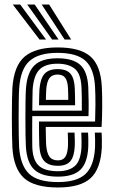

<svg xmlns="http://www.w3.org/2000/svg" viewBox="-20 -820 500 850"><path d="M236.8 10Q132.2 10 86.2 -31.9Q40.2 -73.8 34.8 -167.5Q33.8 -187 33.1 -223.2Q32.5 -259.5 32.5 -300.6Q32.5 -341.8 33.1 -377Q33.8 -412.2 34.8 -429.8Q41.2 -528.8 89.2 -569.4Q137.2 -610 234.8 -610Q335.2 -610 380.8 -569.6Q426.2 -529.2 430.8 -436Q432.8 -394.5 432.5 -347.5Q432.2 -300.5 429.8 -258H182.5Q182.8 -235.2 183.2 -211.1Q183.8 -187 184.2 -179.8Q186.8 -143.8 198.6 -126.9Q210.5 -110 236.8 -110Q258.5 -110 268.9 -125.1Q279.2 -140.2 281 -175Q281.8 -191.5 280 -233H310Q312 -192.8 311 -173.8Q308.8 -126.8 291.4 -106.4Q274 -86 236.8 -86Q195 -86 175.8 -107Q156.5 -128 154 -176.2Q153.2 -193 152.9 -221.4Q152.5 -249.8 152.5 -282H401Q402.2 -315.2 402.5 -356Q402.8 -396.8 400.8 -434.5Q396.8 -515.8 358.4 -550.9Q320 -586 234.8 -586Q151.5 -586 111 -550.2Q70.5 -514.5 64.8 -428Q63.5 -409.2 63 -373Q62.5 -336.8 62.5 -295.8Q62.5 -254.8 63.1 -220.4Q63.8 -186 64.5 -170.8Q69.5 -88.8 108 -51.4Q146.5 -14 236.8 -14Q320.8 -14 358.8 -50.1Q396.8 -86.2 400.8 -169Q401.5 -185.2 401 -202.1Q400.5 -219 399.8 -233H429.8Q430.5 -219.8 431 -202Q431.5 -184.2 430.8 -168Q426.2 -72.5 381.1 -31.2Q336 10 236.8 10ZM236.8 -38Q165.2 -38 132 -68.8Q98.8 -99.5 94.5 -171.8Q93.5 -187.2 93 -221.2Q92.5 -255.2 92.5 -295.6Q92.5 -336 93 -371.8Q93.5 -407.5 94.8 -426.2Q99.8 -498.5 132 -530.2Q164.2 -562 234.8 -562Q303 -562 335.2 -532.8Q367.5 -503.5 370.8 -433.8Q372 -404.2 372.4 -371.4Q372.8 -338.5 371.8 -306H122.8Q122.5 -264.5 122.5 -233.4Q122.5 -202.2 122.8 -174Q123.8 -114 150.1 -88Q176.5 -62 236.8 -62Q285.2 -62 311.5 -85.2Q337.8 -108.5 340.8 -170.5Q341.2 -184.5 341 -200Q340.8 -215.5 339.8 -233H369.8Q370.5 -217.8 371 -202Q371.5 -186.2 370.8 -169.8Q367.5 -99.5 336.2 -68.8Q305 -38 236.8 -38ZM123 -330H342.2Q343 -384.5 340.8 -433.2Q338 -494.5 310.4 -516.2Q282.8 -538 234.8 -538Q180.5 -538 154.6 -511.8Q128.8 -485.5 124.5 -424Q124.2 -417.8 123.8 -391.2Q123.2 -364.8 123 -330ZM152.8 -354Q153 -374 153.5 -393.9Q154 -413.8 154.5 -422.2Q158 -471.5 176.8 -492.8Q195.5 -514 234.8 -514Q274.2 -514 291.6 -494Q309 -474 311 -430Q311.8 -415 312.1 -393.5Q312.5 -372 312.5 -354ZM183 -378H282.2Q282.2 -390.2 281.9 -404.8Q281.5 -419.2 281 -429Q279.5 -461 268.8 -475.5Q258 -490 234.8 -490Q210.5 -490 198.8 -474Q187 -458 184.5 -420.8Q183.8 -407 183 -378ZM155 -645 36.5 -800H69.5L183.8 -645ZM210.8 -645 100.5 -800H133.5L239.2 -645ZM266.2 -645 164.5 -800H197.5L295 -645Z"/></svg>

Font: Big Shoulders Inline Display Black
Style: Regular
Weight: 900
Designer: Patric King
Foundry: XO Type Co
Version: Version 1.000